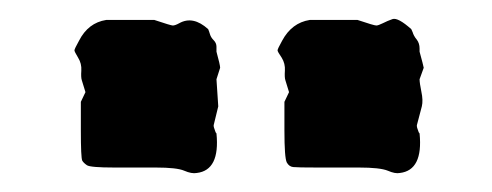

<svg xmlns="http://www.w3.org/2000/svg" viewBox="-20 -698 523 204"><path d="M64 -654.8Q73.7 -673.8 92.8 -676.8H144Q161.6 -670.9 163.6 -670.9Q166 -670.9 170.4 -673.3Q185.1 -681.6 201.2 -667Q202.1 -665 203.1 -661.6Q204.1 -658.2 207 -655.3Q210 -652.3 210 -648.4V-643.1Q213.9 -628.9 213.9 -626L210 -613.8L211.9 -585L207 -564.9Q207 -563 207.5 -562Q208 -561 208.5 -559.1Q209 -557.1 210 -556.2Q213.9 -517.1 189 -514.2Q183.6 -513.2 175.8 -516.6Q168 -520 145.5 -520H101.6Q75.7 -520 72.3 -522.5Q68.8 -524.9 67.4 -527.3Q65.9 -530.3 65.9 -559.6V-589.8L70.8 -600.1L66.9 -612.8Q65.9 -615.7 66.4 -623Q66.9 -630.4 63 -636.7Q59.1 -643.1 59.1 -644.5Q59.1 -646 64 -654.8ZM279.8 -654.8Q290 -673.8 309.1 -676.8H359.9Q377.4 -670.9 379.9 -670.9Q381.8 -670.9 386.7 -673.3Q391.6 -675.8 397 -677.7Q402.8 -679.7 417 -667Q418 -665 418.5 -663.6Q418.9 -662.1 419.9 -660.2Q420.9 -658.2 422.9 -655.8Q425.8 -651.9 425.8 -646.5V-643.1Q429.7 -628.9 430.2 -626L425.8 -613.8Q425.8 -609.9 427.7 -600.6Q429.7 -591.3 428.2 -585L422.9 -564.9Q422.9 -563 423.3 -562Q423.8 -561 424.3 -559.1Q424.8 -557.1 425.8 -556.2Q429.7 -517.1 404.8 -514.2Q399.9 -513.2 392.1 -516.6Q383.8 -520 361.3 -520H317.4Q295.9 -520 291.5 -520.5Q287.1 -521 284.7 -525.4Q282.2 -530.3 282.2 -559.6V-589.8L287.1 -600.1L283.2 -612.8Q282.2 -615.7 282.7 -623Q283.2 -630.4 279.3 -636.7Q274.9 -643.1 274.9 -644.5Q274.9 -646 279.8 -654.8Z"/></svg>

Font: AntiqueNobleBoldCondensed
Style: BoldCondensed
Weight: 700
Version: Version 001.000